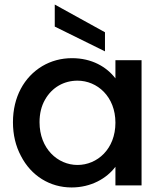

<svg xmlns="http://www.w3.org/2000/svg" viewBox="-20 -816 718 845"><path d="M72 -130C117 -42 200 9 295 9C380 9 449 -30 488 -82V0H603V-551H488V-471C449 -522 384 -560 297 -560C249 -560 205 -548 166 -525C86 -477 37 -389 37 -278C37 -223 49 -173 72 -130ZM178 -377C209 -432 262 -461 321 -461C408 -461 488 -391 488 -276C488 -160 408 -90 321 -90C234 -90 154 -162 154 -278C154 -316 162 -349 178 -377ZM221 -796V-699L442 -590V-674Z"/></svg>

Font: Poppins Medium
Style: Regular
Weight: 500
Designer: Ninad Kale (Devanagari), Jonny Pinhorn (Latin)
Foundry: Indian Type Foundry
Version: 4.004